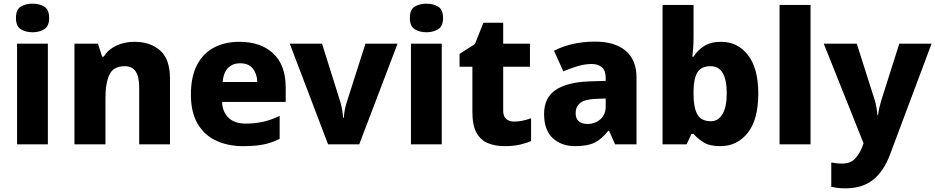

<svg xmlns="http://www.w3.org/2000/svg" viewBox="-20 -787 5100 1047"><path d="M158 -767Q194 -767 221 -751Q248 -735 248 -689Q248 -644 221 -627.5Q194 -611 158 -611Q120 -611 93.5 -627.5Q67 -644 67 -689Q67 -735 93.5 -751Q120 -767 158 -767ZM241 -549V0H73V-549Z M713 -559Q800 -559 853.5 -511.5Q907 -464 907 -358V0H739V-311Q739 -368 720 -397Q701 -426 660 -426Q599 -426 577 -380.5Q555 -335 555 -250V0H386V-549H514L537 -478H545Q571 -518 615 -538.5Q659 -559 713 -559Z M1286 -559Q1402 -559 1470 -495.5Q1538 -432 1538 -309V-231H1191Q1193 -177 1226 -145Q1259 -113 1320 -113Q1372 -113 1415.5 -123Q1459 -133 1505 -155V-30Q1464 -9 1418.5 0.5Q1373 10 1306 10Q1223 10 1158.5 -20Q1094 -50 1057.5 -112.5Q1021 -175 1021 -271Q1021 -368 1054 -432Q1087 -496 1146.5 -527.5Q1206 -559 1286 -559ZM1289 -442Q1250 -442 1224.5 -417.5Q1199 -393 1194 -340H1383Q1382 -383 1359 -412.5Q1336 -442 1289 -442Z M1769 0 1560 -549H1736L1836 -231Q1841 -214 1845.5 -189.5Q1850 -165 1851 -145H1855Q1856 -166 1860.5 -189Q1865 -212 1871 -230L1973 -549H2148L1939 0Z M2306 -767Q2342 -767 2369 -751Q2396 -735 2396 -689Q2396 -644 2369 -627.5Q2342 -611 2306 -611Q2268 -611 2241.5 -627.5Q2215 -644 2215 -689Q2215 -735 2241.5 -751Q2268 -767 2306 -767ZM2389 -549V0H2221V-549Z M2783 -124Q2808 -124 2830.5 -129Q2853 -134 2876 -142V-18Q2849 -6 2814 2Q2779 10 2731 10Q2680 10 2640.5 -6.5Q2601 -23 2578.5 -63Q2556 -103 2556 -176V-423H2486V-493L2570 -547L2616 -663H2724V-549H2870V-423H2724V-182Q2724 -153 2740 -138.5Q2756 -124 2783 -124Z M3226 -560Q3333 -560 3392 -510Q3451 -460 3451 -364V0H3334L3301 -74H3297Q3262 -29 3223 -9.5Q3184 10 3116 10Q3043 10 2995 -33Q2947 -76 2947 -166Q2947 -253 3008.5 -295.5Q3070 -338 3189 -343L3283 -346V-362Q3283 -402 3262.5 -420Q3242 -438 3206 -438Q3170 -438 3131 -426.5Q3092 -415 3052 -398L3001 -510Q3046 -534 3103 -547Q3160 -560 3226 -560ZM3232 -248Q3169 -246 3144 -225.5Q3119 -205 3119 -170Q3119 -139 3137 -125Q3155 -111 3183 -111Q3225 -111 3254 -136.5Q3283 -162 3283 -206V-250Z M3762 -585Q3762 -555 3760 -526.5Q3758 -498 3755 -478H3762Q3783 -512 3819 -535.5Q3855 -559 3913 -559Q4002 -559 4058.5 -487Q4115 -415 4115 -276Q4115 -135 4057.5 -62.5Q4000 10 3908 10Q3849 10 3816 -11Q3783 -32 3762 -57H3751L3724 0H3593V-760H3762ZM3855 -426Q3805 -426 3784 -393.5Q3763 -361 3762 -294V-273Q3762 -201 3782.5 -163.5Q3803 -126 3857 -126Q3897 -126 3920 -165Q3943 -204 3943 -278Q3943 -426 3855 -426Z M4400 0H4231V-760H4400Z M4472 -549H4652L4751 -238Q4756 -221 4759.5 -200.5Q4763 -180 4765 -159H4768Q4771 -182 4775.5 -201.5Q4780 -221 4785 -237L4884 -549H5060L4834 54Q4800 146 4741.5 193Q4683 240 4590 240Q4564 240 4545.5 237.5Q4527 235 4513 232V99Q4524 101 4539.5 103Q4555 105 4572 105Q4619 105 4644 77Q4669 49 4683 11L4689 -6Z"/></svg>

Font: Noto Sans ExtraBold
Style: Regular
Weight: 800
Designer: Monotype Design Team
Foundry: Monotype Imaging Inc.
Version: Version 2.007